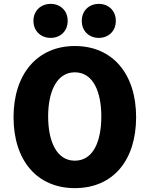

<svg xmlns="http://www.w3.org/2000/svg" viewBox="-20 -951 773 993"><path d="M684 -345C684 -122 565 22 367 22C171 22 50 -122 50 -345C50 -568 173 -713 367 -713C563 -713 684 -568 684 -345ZM504 -349C504 -474 463 -577 367 -577C271 -577 229 -473 229 -349C229 -223 271 -120 367 -120C464 -120 504 -223 504 -349ZM330 -843C330 -788 290 -755 242 -755C194 -755 153 -788 153 -843C153 -898 194 -931 242 -931C290 -931 330 -898 330 -843ZM579 -843C579 -788 539 -755 491 -755C443 -755 403 -788 403 -843C403 -898 443 -931 491 -931C539 -931 579 -898 579 -843Z"/></svg>

Font: Repo ExtraBold
Style: Bold
Weight: 700
Designer: Stefan Peev
Foundry: Context Ltd
Version: Version 1.502